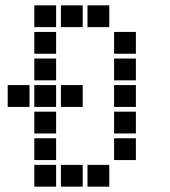

<svg xmlns="http://www.w3.org/2000/svg" viewBox="-20 -711 640 722"><path d="M110 -691Q109 -691 109 -691Q109 -691 109 -690V-610Q109 -609 109 -609Q109 -609 110 -609H190Q191 -609 191 -609Q191 -609 191 -610V-690Q191 -691 191 -691Q191 -691 190 -691ZM210 -691Q209 -691 209 -691Q209 -691 209 -690V-610Q209 -609 209 -609Q209 -609 210 -609H290Q291 -609 291 -609Q291 -609 291 -610V-690Q291 -691 291 -691Q291 -691 290 -691ZM310 -691Q309 -691 309 -691Q309 -691 309 -690V-610Q309 -609 309 -609Q309 -609 310 -609H390Q391 -609 391 -609Q391 -609 391 -610V-690Q391 -691 391 -691Q391 -691 390 -691ZM110 -591Q109 -591 109 -591Q109 -591 109 -590V-510Q109 -509 109 -509Q109 -509 110 -509H190Q191 -509 191 -509Q191 -509 191 -510V-590Q191 -591 191 -591Q191 -591 190 -591ZM410 -591Q409 -591 409 -591Q409 -591 409 -590V-510Q409 -509 409 -509Q409 -509 410 -509H490Q491 -509 491 -509Q491 -509 491 -510V-590Q491 -591 491 -591Q491 -591 490 -591ZM110 -491Q109 -491 109 -491Q109 -491 109 -490V-410Q109 -409 109 -409Q109 -409 110 -409H190Q191 -409 191 -409Q191 -409 191 -410V-490Q191 -491 191 -491Q191 -491 190 -491ZM410 -491Q409 -491 409 -491Q409 -491 409 -490V-410Q409 -409 409 -409Q409 -409 410 -409H490Q491 -409 491 -409Q491 -409 491 -410V-490Q491 -491 491 -491Q491 -491 490 -491ZM10 -391Q9 -391 9 -391Q9 -391 9 -390V-310Q9 -309 9 -309Q9 -309 10 -309H90Q91 -309 91 -309Q91 -309 91 -310V-390Q91 -391 91 -391Q91 -391 90 -391ZM110 -391Q109 -391 109 -391Q109 -391 109 -390V-310Q109 -309 109 -309Q109 -309 110 -309H190Q191 -309 191 -309Q191 -309 191 -310V-390Q191 -391 191 -391Q191 -391 190 -391ZM210 -391Q209 -391 209 -391Q209 -391 209 -390V-310Q209 -309 209 -309Q209 -309 210 -309H290Q291 -309 291 -309Q291 -309 291 -310V-390Q291 -391 291 -391Q291 -391 290 -391ZM410 -391Q409 -391 409 -391Q409 -391 409 -390V-310Q409 -309 409 -309Q409 -309 410 -309H490Q491 -309 491 -309Q491 -309 491 -310V-390Q491 -391 491 -391Q491 -391 490 -391ZM110 -291Q109 -291 109 -291Q109 -291 109 -290V-210Q109 -209 109 -209Q109 -209 110 -209H190Q191 -209 191 -209Q191 -209 191 -210V-290Q191 -291 191 -291Q191 -291 190 -291ZM410 -291Q409 -291 409 -291Q409 -291 409 -290V-210Q409 -209 409 -209Q409 -209 410 -209H490Q491 -209 491 -209Q491 -209 491 -210V-290Q491 -291 491 -291Q491 -291 490 -291ZM110 -191Q109 -191 109 -191Q109 -191 109 -190V-110Q109 -109 109 -109Q109 -109 110 -109H190Q191 -109 191 -109Q191 -109 191 -110V-190Q191 -191 191 -191Q191 -191 190 -191ZM410 -191Q409 -191 409 -191Q409 -191 409 -190V-110Q409 -109 409 -109Q409 -109 410 -109H490Q491 -109 491 -109Q491 -109 491 -110V-190Q491 -191 491 -191Q491 -191 490 -191ZM110 -91Q109 -91 109 -91Q109 -91 109 -90V-10Q109 -9 109 -9Q109 -9 110 -9H190Q191 -9 191 -9Q191 -9 191 -10V-90Q191 -91 191 -91Q191 -91 190 -91ZM210 -91Q209 -91 209 -91Q209 -91 209 -90V-10Q209 -9 209 -9Q209 -9 210 -9H290Q291 -9 291 -9Q291 -9 291 -10V-90Q291 -91 291 -91Q291 -91 290 -91ZM310 -91Q309 -91 309 -91Q309 -91 309 -90V-10Q309 -9 309 -9Q309 -9 310 -9H390Q391 -9 391 -9Q391 -9 391 -10V-90Q391 -91 391 -91Q391 -91 390 -91Z"/></svg>

Font: Doto ExtraBold
Style: Regular
Weight: 800
Monospace: yes
Version: Version 1.000